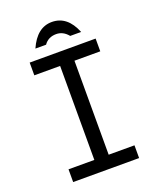

<svg xmlns="http://www.w3.org/2000/svg" viewBox="-163 -1007 913 1106"><g transform="rotate(-20 293.0 -454.5)"><path d="M149.4 -796.9Q198.7 -908.7 290 -908.7Q384.8 -908.7 429.7 -796.9H362.8Q332 -834.5 290 -834.5Q240.7 -834.5 214.8 -796.9ZM90.8 0V-78.1H249V-654.3H90.8V-732.4H495.1V-654.3H336.9V-78.1H495.1V0Z"/></g></svg>

Font: Consola Mono
Style: Book
Weight: 400
Monospace: yes
Version: Version 2.001